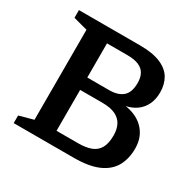

<svg xmlns="http://www.w3.org/2000/svg" viewBox="-153 -863 1041 1027"><g transform="rotate(30 368.0 -349.0)"><path d="M214 -619 214.5 -698H428.5Q509 -698 557.5 -677.2Q606 -656.5 627.5 -619.5Q649 -582.5 649 -533.5Q649 -464.5 608.2 -422Q567.5 -379.5 490.5 -373L491 -382Q583.5 -377 633.5 -329.8Q683.5 -282.5 683.5 -207Q683.5 -143.5 657.5 -97Q631.5 -50.5 574.2 -25.2Q517 0 422.5 0H214.5L214 -79H404.5Q453 -79 484.8 -91.2Q516.5 -103.5 532.5 -132.2Q548.5 -161 548.5 -209.5Q548.5 -247.5 534.5 -274.8Q520.5 -302 489.8 -316.8Q459 -331.5 408.5 -331.5H212.5L214.5 -408H407Q461 -408 490.2 -433.5Q519.5 -459 519.5 -517Q519.5 -550.5 507.2 -573Q495 -595.5 468.2 -607.2Q441.5 -619 397 -619ZM52.5 0V-47L140 -71V-627L52.5 -650.5V-698H271.5V0Z"/></g></svg>

Font: Newsreader 9pt Medium
Style: Regular
Weight: 500
Designer: Hugues Gentile
Foundry: Production Type
Version: Version 1.003